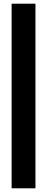

<svg xmlns="http://www.w3.org/2000/svg" viewBox="-20 -820 255 1040"><path d="M43 200V-800H172V200Z"/></svg>

Font: Big Shoulders Display ExtraBold
Style: Regular
Weight: 800
Designer: Patric King
Foundry: XO Type Co
Version: Version 1.000; ttfautohint (v1.8.2)